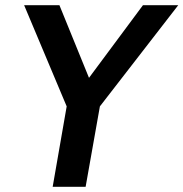

<svg xmlns="http://www.w3.org/2000/svg" viewBox="-20 -720 707 740"><path d="M183 0 237 -310 73 -700H209L323 -420L531 -700H667L365 -310L310 0Z"/></svg>

Font: Cabin VF Beta
Style: Italic
Weight: 400
Italic angle: -7°
Designer: Pablo Impallari
Foundry: Pablo Impallari. http://www.impallari.com Igino Marini. http://www.ikern.com
Version: Version 2.300